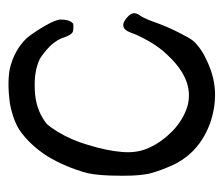

<svg xmlns="http://www.w3.org/2000/svg" viewBox="-57 -466 517 443"><g transform="rotate(-90 201.5 -244.5)"><path d="M186.5 -480.5Q209 -483.4 228.5 -483.4Q248 -483.4 263.7 -480.5Q306.6 -470.7 335 -441.4Q348.6 -424.8 363.3 -399.4Q377.9 -374 377.9 -363.3Q377.9 -353.5 376 -346.7Q374 -338.9 368.2 -334Q356.4 -333 349.6 -335Q342.8 -337.9 336.9 -354.5Q332 -371.1 317.4 -386.7Q302.7 -401.4 287.1 -411.1Q260.7 -423.8 223.6 -422.9Q186.5 -422.9 159.2 -409.2Q140.6 -399.4 134.8 -392.6Q128.9 -385.7 119.1 -370.1Q99.6 -337.9 88.9 -300.8Q75.2 -256.8 72.3 -220.7Q69.3 -184.6 83 -157.2Q94.7 -130.9 121.1 -104.5Q148.4 -79.1 178.7 -70.3Q237.3 -54.7 293.9 -114.3Q312.5 -132.8 327.1 -158.2Q341.8 -183.6 347.7 -201.2Q359.4 -233.4 386.7 -206.1Q391.6 -201.2 392.6 -194.3Q392.6 -186.5 385.7 -177.7Q378.9 -167 369.1 -138.7Q361.3 -117.2 348.6 -91.8Q335.9 -66.4 329.1 -57.6Q311.5 -38.1 280.3 -24.4Q242.2 -6.8 204.1 -6.8Q173.8 -6.8 143.6 -16.6Q74.2 -40 43.9 -100.6Q29.3 -131.8 22.5 -158.2Q17.6 -180.7 17.6 -214.8Q17.6 -220.7 17.6 -226.6Q17.6 -273.4 23.4 -300.8Q37.1 -351.6 62.5 -393.6Q88.9 -434.6 123 -458Q147.5 -473.6 186.5 -480.5Z"/></g></svg>

Font: Yahfie
Style: Heavy
Weight: 600
Designer: Joe Palazzolo
Foundry: jozolo LLC
Version: Version 001.000